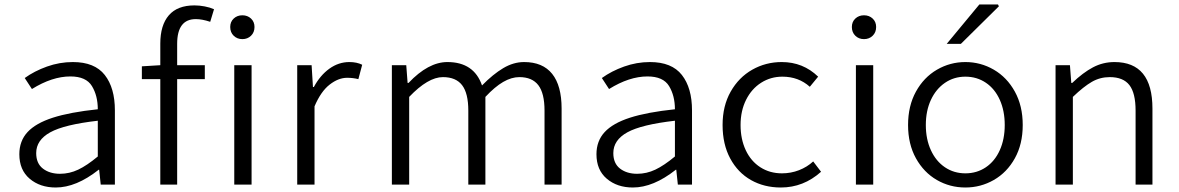

<svg xmlns="http://www.w3.org/2000/svg" viewBox="-20 -821 5242 854"><path d="M66 -135Q66 -194 102.5 -233.5Q139 -273 215 -297.5Q291 -322 415 -335Q415 -395 389 -438Q363 -481 293 -481Q212 -481 122 -425L90 -474Q133 -505 189 -525Q245 -545 304 -545Q401 -545 446 -487.5Q491 -430 491 -330V0H428L421 -66H419Q319 13 228 13Q158 13 112 -26Q66 -65 66 -135ZM415 -125V-284Q266 -267 203.5 -232.5Q141 -198 141 -140Q141 -94 171 -71Q201 -48 247 -48Q289 -48 328 -66.5Q367 -85 415 -125Z M845 -797Q867 -797 890.5 -792.5Q914 -788 932 -780L915 -724Q879 -736 851 -736Q768 -736 768 -626V-531H891V-469H768V0H693V-469H611V-526L693 -531V-627Q693 -709 731 -753Q769 -797 845 -797Z M1022 -531H1099V0H1022ZM1004 -701Q1004 -724 1019.5 -738.5Q1035 -753 1058 -753Q1081 -753 1096.5 -738.5Q1112 -724 1112 -701Q1112 -677 1096.5 -662Q1081 -647 1058 -647Q1035 -647 1019.5 -662Q1004 -677 1004 -701Z M1302 -531H1366L1372 -434H1376Q1404 -486 1445 -515.5Q1486 -545 1534 -545Q1567 -545 1591 -533L1574 -469Q1550 -475 1524 -475Q1485 -475 1446 -444.5Q1407 -414 1379 -348V0H1302Z M1723 -531H1787L1793 -452H1797Q1885 -545 1970 -545Q2088 -545 2124 -441Q2173 -491 2218.5 -518Q2264 -545 2311 -545Q2394 -545 2436 -492.5Q2478 -440 2478 -338V0H2402V-329Q2402 -406 2374.5 -442Q2347 -478 2290 -478Q2255 -478 2218 -456.5Q2181 -435 2139 -390V0H2063V-329Q2063 -406 2035.5 -442Q2008 -478 1950 -478Q1884 -478 1800 -390V0H1723Z M2633 -135Q2633 -194 2669.5 -233.5Q2706 -273 2782 -297.5Q2858 -322 2982 -335Q2982 -395 2956 -438Q2930 -481 2860 -481Q2779 -481 2689 -425L2657 -474Q2700 -505 2756 -525Q2812 -545 2871 -545Q2968 -545 3013 -487.5Q3058 -430 3058 -330V0H2995L2988 -66H2986Q2886 13 2795 13Q2725 13 2679 -26Q2633 -65 2633 -135ZM2982 -125V-284Q2833 -267 2770.5 -232.5Q2708 -198 2708 -140Q2708 -94 2738 -71Q2768 -48 2814 -48Q2856 -48 2895 -66.5Q2934 -85 2982 -125Z M3194 -265Q3194 -350 3230 -413.5Q3266 -477 3326 -511Q3386 -545 3457 -545Q3552 -545 3619 -480L3582 -435Q3532 -480 3460 -480Q3408 -480 3365.5 -453Q3323 -426 3298.5 -377Q3274 -328 3274 -265Q3274 -202 3297 -153Q3320 -104 3362 -77Q3404 -50 3458 -50Q3498 -50 3534 -64Q3570 -78 3597 -103L3632 -57Q3554 13 3453 13Q3379 13 3320.5 -20Q3262 -53 3228 -116Q3194 -179 3194 -265Z M3787 -531H3864V0H3787ZM3769 -701Q3769 -724 3784.5 -738.5Q3800 -753 3823 -753Q3846 -753 3861.5 -738.5Q3877 -724 3877 -701Q3877 -677 3861.5 -662Q3846 -647 3823 -647Q3800 -647 3784.5 -662Q3769 -677 3769 -701Z M4019 -265Q4019 -350 4054 -413.5Q4089 -477 4147.5 -511Q4206 -545 4274 -545Q4342 -545 4400.5 -511Q4459 -477 4494 -413.5Q4529 -350 4529 -265Q4529 -180 4494 -117Q4459 -54 4400.5 -20.5Q4342 13 4274 13Q4205 13 4147 -20.5Q4089 -54 4054 -117Q4019 -180 4019 -265ZM4449 -265Q4449 -328 4427 -377Q4405 -426 4365 -453Q4325 -480 4274 -480Q4223 -480 4183 -452.5Q4143 -425 4120.5 -376.5Q4098 -328 4098 -265Q4098 -202 4120.5 -153Q4143 -104 4183 -77Q4223 -50 4274 -50Q4325 -50 4365 -77Q4405 -104 4427 -153Q4449 -202 4449 -265ZM4336 -801H4419L4423 -793L4254 -626H4191Z M4675 -531H4739L4745 -452H4749Q4797 -498 4841.5 -521.5Q4886 -545 4937 -545Q5106 -545 5106 -338V0H5031V-329Q5031 -407 5003.5 -442.5Q4976 -478 4916 -478Q4873 -478 4836.5 -457Q4800 -436 4752 -390V0H4675Z"/></svg>

Font: Nebula Sans Book
Style: Regular
Weight: 400
Designer: Paul D. Hunt for Adobe (as Source Sans)
Foundry: Nebula Entertainment & Broadcasting LLC
Version: Version 1.010